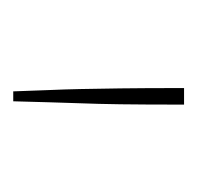

<svg xmlns="http://www.w3.org/2000/svg" viewBox="-24 -681 298 290"><g transform="rotate(90 125.0 -536.0)"><path d="M113 -665H138Q138 -605 137.5 -569Q137 -533 136 -508.5Q135 -484 134.5 -461.5Q134 -439 133 -407H118Q117 -439 116 -461.5Q115 -484 114.5 -508Q114 -532 113.5 -568.5Q113 -605 113 -665Z"/></g></svg>

Font: Inconsolata UltraCondensed ExtraLight
Style: Regular
Weight: 200
Width: 1
Monospace: yes
Designer: Raph Levien, Cyreal, Brenton Simpson
Foundry: Raph Levien, Cyreal, Google
Version: Version 3.100; ttfautohint (v1.8.4.7-5d5b)